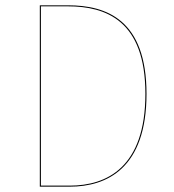

<svg xmlns="http://www.w3.org/2000/svg" viewBox="-20 -700 654 720"><path d="M235.1 -680.1H129.3V0H241.8C380.4 0 529.4 -68.4 529.4 -348C529.4 -626.1 379.2 -680.1 235.1 -680.1ZM234.9 -676.2C376.9 -676.2 525.2 -623.3 525.2 -348C525.2 -72.1 380 -3.9 241.9 -3.9H133.4V-676.2Z"/></svg>

Font: Fira Sans Four
Style: Regular
Weight: 100
Designer: Carrois Corporate & Edenspiekermann AG
Foundry: Carrois Corporate GbR & Edenspiekermann AG
Version: Version 4.203;PS 004.203;hotconv 1.0.88;makeotf.lib2.5.64775